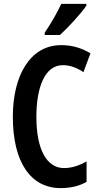

<svg xmlns="http://www.w3.org/2000/svg" viewBox="-20 -957 509 987"><path d="M424 -928V-937H295C274 -892 246 -843 210 -789V-777H288C332 -817 398 -889 424 -928ZM303 -622C342 -622 376 -608 409 -586L445 -683C398 -711 349 -725 295 -725C133 -725 46 -566 46 -357C46 -124 137 10 292 10C343 10 388 -1 425 -22V-127C389 -107 351 -93 309 -93C220 -93 167 -189 167 -356C167 -505 209 -622 303 -622Z"/></svg>

Font: Noto Sans Lao Looped ExtraCondensed SemiBold
Style: Regular
Weight: 600
Width: 2
Designer: Mark Frömberg, Ben Mitchell
Foundry: The Fontpad Ltd
Version: Version 1.002